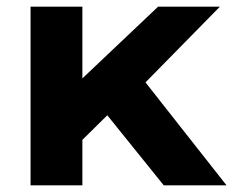

<svg xmlns="http://www.w3.org/2000/svg" viewBox="-20 -558 702 578"><path d="M303 -211 228 -137V0H72V-538H228V-322L456 -538H642L418 -310L662 0H473Z"/></svg>

Font: CMG Sans
Style: Bold
Weight: 700
Designer: Julieta Ulanovsky
Foundry: Julieta Ulanovsky
Version: Version 7.200